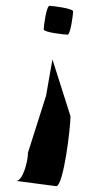

<svg xmlns="http://www.w3.org/2000/svg" viewBox="-20 -789 307 659"><path d="M36 -168 173 -150C198 -151 222 -350 222 -390L160 -585L138 -460L76 -265C76 -232 57 -168 36 -168ZM130 -688C130 -678 202 -670 212 -670C222 -670 231 -740 231 -750C231 -760 160 -769 150 -769C139 -769 130 -698 130 -688Z"/></svg>

Font: bitstorm
Style: exext
Weight: 400
Version: Version 0.2